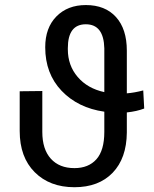

<svg xmlns="http://www.w3.org/2000/svg" viewBox="-20 -742 619 771"><path d="M559.1 -306.2Q529.8 -294.9 489.3 -290.5V-209.5Q488.3 -106.4 432.4 -48.3Q376.5 9.8 278.8 9.8Q179.7 9.8 119.4 -50.5Q59.1 -110.8 59.1 -215.8V-375.5L149.9 -376.5V-212.4Q149.9 -142.6 184.1 -104.7Q218.3 -66.9 278.8 -66.9Q335.4 -66.9 367.2 -102.5Q398.9 -138.2 398.9 -212.4V-293.5Q293 -308.6 227.3 -377.4Q161.6 -446.3 161.6 -552.2Q161.6 -630.4 206.5 -676Q251.5 -721.7 324.7 -721.7Q402.3 -721.7 445.8 -673.6Q489.3 -625.5 489.3 -538.6V-367.2Q520 -369.6 555.2 -378.9ZM252.4 -543.9Q252.4 -479 292 -432.9Q331.5 -386.7 398.9 -372.1V-547.9Q396.5 -644.5 324.7 -644.5Q252.4 -644.5 252.4 -548.8Z"/></svg>

Font: Noboto
Style: Regular
Weight: 400
Designer: Google
Version: Version 2.001101; 2014